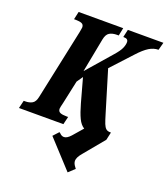

<svg xmlns="http://www.w3.org/2000/svg" viewBox="-194 -835 1080 1239"><g transform="rotate(20 346.0 -215.5)"><path d="M244 95 279 57 286 62Q300 77 316 77Q337 77 362 49L421 -19Q396 -34 379 -69.5Q362 -105 345 -166L300 -329L271 -287L237 -129Q228 -93 228 -86Q228 -67 243 -60.5Q258 -54 287 -54H298L285 0H-20L-7 -54H3Q32 -54 51.5 -65.5Q71 -77 78 -112L180 -592Q182 -606 184 -614.5Q186 -623 186 -628Q186 -647 171.5 -653.5Q157 -660 128 -660H118L130 -714H436L425 -660H414Q382 -660 362 -648Q342 -636 335 -600L290 -366L438 -536Q469 -571 479.5 -594.5Q490 -618 490 -637Q490 -649 482.5 -655Q475 -661 456 -661L468 -714H712L698 -661Q665 -661 633.5 -641.5Q602 -622 562 -578L433 -438L518 -157Q531 -113 539 -93Q547 -73 557.5 -63.5Q568 -54 586 -54H592L580 0L464 140Q436 173 436 196Q436 214 451 233L459 244L417 283Z"/></g></svg>

Font: Noto Serif CondExtraBold
Style: Italic
Weight: 800
Width: 3
Italic angle: -12°
Designer: Monotype Design Team
Foundry: Monotype Imaging Inc.
Version: Version 1.001